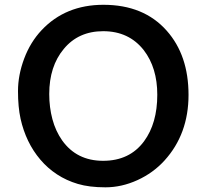

<svg xmlns="http://www.w3.org/2000/svg" viewBox="-20 -781 874 813"><path d="M156.2 -653.3Q257.3 -760.7 418 -760.7Q588.9 -760.7 686 -650.9Q778.3 -546.9 778.3 -379.4Q778.3 -213.4 676.8 -101.6Q628.9 -48.8 562 -18.3Q495.1 12.2 426.5 12.2Q357.9 12.2 309.6 -2.2Q261.2 -16.6 221.4 -42.7Q181.6 -68.8 150.9 -105Q120.1 -141.1 99.1 -184.8Q78.1 -228.5 67.1 -278.1Q56.2 -327.6 56.2 -395.3Q56.2 -462.9 82.3 -532.7Q108.4 -602.5 156.2 -653.3ZM188.5 -382.8Q188.5 -326.7 201.9 -276.4Q215.3 -226.1 243.2 -186.5Q304.7 -100.1 416.5 -100.1Q528.8 -100.1 589.8 -182.6Q646 -258.8 646 -379.9Q646 -494.1 588.9 -568.4Q525.9 -648.9 417 -648.9Q312 -648.9 250 -573.7Q188.5 -500 188.5 -382.8Z"/></svg>

Font: Capriola
Style: Regular
Weight: 400
Designer: Viktoriya Grabowska
Foundry: Viktoriya Grabowska
Version: Version 1.007